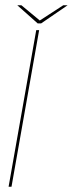

<svg xmlns="http://www.w3.org/2000/svg" viewBox="-20 -706 276 726"><path d="M12.5 0H23.5L128 -592H117ZM122.5 -617.5H135.5L235.5 -686H219L130.5 -628.5L61 -686H45.5Z"/></svg>

Font: Anybody Thin Thin
Style: Italic
Weight: 250
Italic angle: -10°
Version: Version 1.113;gftools[0.9.25]